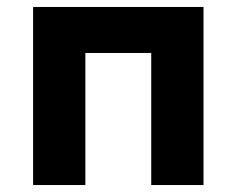

<svg xmlns="http://www.w3.org/2000/svg" viewBox="-20 -531 679 551"><path d="M75 0V-511H564V0H414V-379H225V0Z"/></svg>

Font: Overpass Black
Style: Regular
Weight: 900
Designer: Delve Withrington, Dave Bailey, Thomas Jockin
Foundry: Delve Fonts LLC
Version: Version 4.000; ttfautohint (v1.8.3)